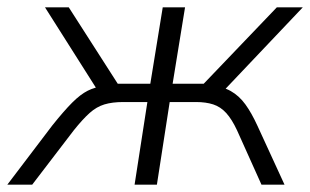

<svg xmlns="http://www.w3.org/2000/svg" viewBox="-54 -505 848 525"><path d="M-34 0 89 -162Q121 -202 143.5 -224.5Q166 -247 186 -257Q206 -267 231 -270L216 -253L69 -485H134L268 -276H357L391 -485H452L418 -276H503L703 -485H774L554 -253L520 -271Q554 -269 577 -256Q600 -243 617 -219.5Q634 -196 650 -161L724 0H661L594 -149Q580 -179 564.5 -196Q549 -213 529 -219.5Q509 -226 482 -226H410L375 0H314L349 -226H283Q253 -226 231.5 -219.5Q210 -213 191 -196Q172 -179 148 -149L34 0Z"/></svg>

Font: Nunito Sans 12pt Light
Style: Italic
Weight: 300
Italic angle: -9°
Designer: Vernon Adams
Foundry: Vernon Adams
Version: Version 3.101;gftools[0.9.27]